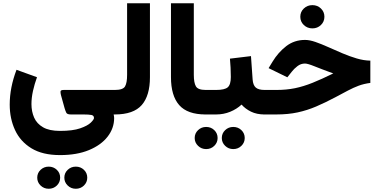

<svg xmlns="http://www.w3.org/2000/svg" viewBox="-20 -707 2340 1186"><path d="M350.6 251Q242.7 251 174.1 209Q105.5 167 72.8 96.2Q40 25.4 40 -61Q40 -166 82 -275.9L208.5 -230Q193.4 -188.5 183.8 -145.8Q174.3 -103 174.3 -64Q174.3 -18.1 190.9 19.5Q207.5 57.1 246.1 79.3Q284.7 101.6 350.6 101.6Q429.2 101.6 475.1 85.7Q521 69.8 540.8 50.5Q560.5 31.2 560.5 22Q560.5 6.3 544.7 3.2Q528.8 0 495.1 0H417.5Q395 0 389.6 -10.5Q384.3 -21 378.9 -39.1L356.4 -120.1Q353 -134.3 354 -142.8Q355 -151.4 374.5 -151.4H673.8V0H682.1Q685.1 14.2 685.1 22Q685.1 85 644.8 137Q604.5 189 529.8 220Q455.1 251 350.6 251ZM377.4 390.6Q377.4 361.8 398.2 342Q418.9 322.3 448.2 322.3Q478 322.3 498.5 342Q519 361.8 519 390.6Q519 418.9 498.5 439Q478 459 448.2 459Q418.9 459 398.2 439Q377.4 418.9 377.4 390.6ZM210 390.6Q210 361.8 230.7 342Q251.5 322.3 280.8 322.3Q310.5 322.3 331.1 342Q351.6 361.8 351.6 390.6Q351.6 418.9 331.1 439Q310.5 459 280.8 459Q251.5 459 230.7 439Q210 418.9 210 390.6Z M653.8 -151.4H689.9Q739.7 -151.4 752.4 -173.3Q765.1 -195.3 765.1 -244.1V-687H906.2V-230Q906.2 -116.2 855.5 -58.1Q804.7 0 689.5 0H653.8Z M1036.1 -687H1177.2V-244.6Q1177.2 -195.8 1190.2 -173.6Q1203.1 -151.4 1250 -151.4H1262.2V0H1250Q1137.7 0 1086.9 -57.9Q1036.1 -115.7 1036.1 -230.5Z M1241.7 -151.4H1315.4Q1367.7 -151.4 1386.7 -167.7Q1405.8 -184.1 1405.8 -231.4Q1405.8 -260.7 1404.3 -289.3Q1402.8 -317.9 1400.4 -344.7L1530.3 -360.4L1540.5 -215.8Q1543 -181.2 1559.8 -166.3Q1576.7 -151.4 1614.7 -151.4H1625V0H1613.8Q1565.9 0 1530.5 -17.3Q1495.1 -34.7 1472.2 -61Q1442.4 -33.2 1401.9 -16.6Q1361.3 0 1315.4 0H1241.7ZM1350.1 145.5Q1350.1 116.7 1370.8 96.9Q1391.6 77.1 1420.9 77.1Q1450.7 77.1 1471.2 96.9Q1491.7 116.7 1491.7 145.5Q1491.7 173.8 1471.2 193.8Q1450.7 213.9 1420.9 213.9Q1391.6 213.9 1370.8 193.8Q1350.1 173.8 1350.1 145.5ZM1182.6 145.5Q1182.6 116.7 1203.4 96.9Q1224.1 77.1 1253.4 77.1Q1283.2 77.1 1303.7 96.9Q1324.2 116.7 1324.2 145.5Q1324.2 173.8 1303.7 193.8Q1283.2 213.9 1253.4 213.9Q1224.1 213.9 1203.4 193.8Q1182.6 173.8 1182.6 145.5Z M1835 -603.5Q1835 -633.8 1856.7 -654.5Q1878.4 -675.3 1909.7 -675.3Q1940.9 -675.3 1962.4 -654.5Q1983.9 -633.8 1983.9 -603.5Q1983.9 -573.2 1962.4 -552.5Q1940.9 -531.7 1909.7 -531.7Q1878.4 -531.7 1856.7 -552.5Q1835 -573.2 1835 -603.5ZM1605.5 -151.4H1688.5Q1749 -151.4 1801.8 -162.1Q1854.5 -172.9 1910.9 -195.6Q1967.3 -218.3 2038.6 -253.4Q1962.9 -281.2 1921.6 -297.9Q1880.4 -314.5 1863.8 -314.5Q1837.9 -314.5 1816.9 -298.1Q1795.9 -281.7 1783.2 -265.1L1754.9 -229.5L1639.2 -286.1L1663.6 -326.2Q1698.2 -383.3 1748 -421.9Q1797.9 -460.4 1864.3 -460.4Q1892.1 -460.4 1928.7 -447.8Q1965.3 -435.1 2007.8 -416Q2050.3 -397 2095 -377.9Q2139.6 -358.9 2183.6 -345.9Q2227.5 -333 2267.6 -332.5V-194.8Q2227.5 -189.5 2195.3 -177.5Q2163.1 -165.5 2129.4 -147.7Q2095.7 -129.9 2051.8 -106.4Q1989.3 -73.2 1933.3 -49.3Q1877.4 -25.4 1818.6 -12.7Q1759.8 0 1687 0H1605.5Z"/></svg>

Font: Vazirmatn RD UI FD Black
Style: Regular
Weight: 900
Designer: Saber Rastikerdar
Foundry: Saber Rastikerdar
Version: Version 33.003